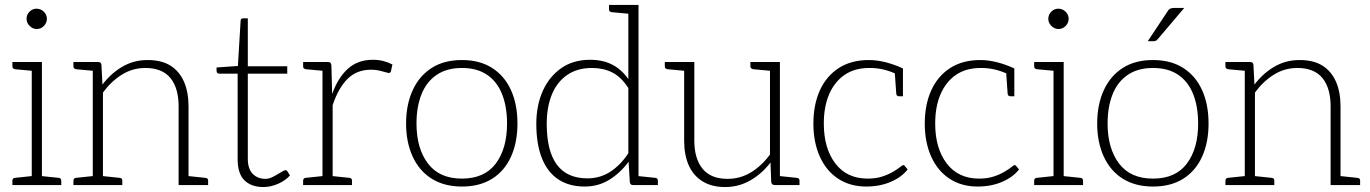

<svg xmlns="http://www.w3.org/2000/svg" viewBox="-20 -746 5521 774"><path d="M108 0V-496H149V0ZM30 0V-18Q30 -23 33 -26Q36 -29 40 -29L116 -37L121 0ZM136 0 140 -37 217 -29Q221 -29 224 -26Q227 -23 227 -18V0ZM121 -496 116 -460 40 -467Q36 -468 33 -470.5Q30 -473 30 -478V-496ZM128 -629Q112 -629 99.5 -641.5Q87 -654 87 -670Q87 -687 99 -699Q111 -711 127 -711Q144 -711 156.5 -699Q169 -687 169 -670Q169 -654 157 -641.5Q145 -629 128 -629Z M354 0V-496H376Q388 -496 389 -484L393 -405Q427 -450 473 -477Q519 -504 575 -504Q631 -504 667 -481.5Q703 -459 721.5 -417Q740 -375 740 -317V0H700V-317Q700 -391 667 -431.5Q634 -472 566 -472Q515 -472 472 -445.5Q429 -419 395 -373V0ZM276 0V-18Q276 -23 279 -26Q282 -29 286 -29L362 -37L367 0ZM382 0 386 -37 463 -29Q467 -29 470 -26Q473 -23 473 -18V0ZM727 0 732 -37 808 -29Q813 -29 816 -26Q819 -23 819 -18V0ZM367 -496 362 -460 286 -467Q282 -468 279 -470.5Q276 -473 276 -478V-496Z M1042 8Q993 8 965.5 -19Q938 -46 938 -104V-449H865Q859 -449 856 -452Q853 -455 853 -460V-474L939 -480L950 -662Q950 -672 960 -672H979V-479H1138V-449H979V-106Q979 -65 999 -45Q1019 -25 1050 -25Q1065 -25 1082 -34Q1099 -43 1112.5 -51.5Q1126 -60 1131 -60Q1135 -60 1138 -56L1149 -39Q1131 -18 1101 -5Q1071 8 1042 8Z M1280 0V-496H1301Q1309 -496 1312 -493Q1315 -490 1316 -482L1319 -367Q1342 -432 1382 -468.5Q1422 -505 1483 -505Q1506 -505 1525.5 -500Q1545 -495 1562 -486L1556 -459Q1555 -455 1552 -453Q1549 -451 1545 -452Q1537 -454 1517 -459.5Q1497 -465 1476 -465Q1418 -465 1381 -428Q1344 -391 1321 -322V0ZM1308 0 1312 -37 1389 -29Q1393 -29 1396 -26Q1399 -23 1399 -18V0ZM1202 0V-18Q1202 -23 1205 -26Q1208 -29 1212 -29L1288 -37L1293 0ZM1293 -496 1288 -460 1212 -467Q1208 -468 1205 -470.5Q1202 -473 1202 -478V-496Z M1842 -504Q1914 -504 1964 -472Q2014 -440 2040 -382.5Q2066 -325 2066 -248Q2066 -172 2040 -114.5Q2014 -57 1964 -25.5Q1914 6 1842 6Q1771 6 1720.5 -25.5Q1670 -57 1643.5 -115Q1617 -173 1617 -248Q1617 -324 1643.5 -382Q1670 -440 1720 -472Q1770 -504 1842 -504ZM1842 -26Q1933 -26 1978.5 -86.5Q2024 -147 2024 -248Q2024 -316 2004 -366.5Q1984 -417 1943.5 -444.5Q1903 -472 1842 -472Q1781 -472 1740 -444Q1699 -416 1679 -365.5Q1659 -315 1659 -248Q1659 -148 1705 -87Q1751 -26 1842 -26Z M2337 6Q2274 6 2230.5 -23Q2187 -52 2164.5 -108.5Q2142 -165 2142 -247Q2142 -320 2167.5 -378Q2193 -436 2241.5 -470.5Q2290 -505 2359 -505Q2410 -505 2448 -485.5Q2486 -466 2513 -427V-726H2554V0H2532Q2520 0 2519 -12L2514 -94Q2481 -49 2436.5 -21.5Q2392 6 2337 6ZM2348 -27Q2399 -27 2440 -53.5Q2481 -80 2513 -128V-391Q2484 -436 2448 -454Q2412 -472 2366 -472Q2307 -472 2266 -443.5Q2225 -415 2204.5 -364.5Q2184 -314 2184 -247Q2184 -137 2225 -82Q2266 -27 2348 -27ZM2526 -726 2521 -690 2445 -697Q2441 -698 2438 -700.5Q2435 -703 2435 -708V-726ZM2541 0 2545 -37 2622 -29Q2626 -29 2629 -26Q2632 -23 2632 -18V0Z M2903 8Q2849 8 2812 -15Q2775 -38 2756.5 -79.5Q2738 -121 2738 -179V-496H2779V-179Q2779 -107 2812 -66Q2845 -25 2913 -25Q2964 -25 3007 -51Q3050 -77 3084 -123V-496H3124V0H3103Q3091 0 3089 -12L3086 -91Q3053 -47 3006 -19.5Q2959 8 2903 8ZM3111 0 3116 -37 3192 -29Q3197 -29 3200 -26Q3203 -23 3203 -18V0ZM2751 -496 2746 -460 2670 -467Q2666 -468 2663 -470.5Q2660 -473 2660 -478V-496ZM3097 -496 3092 -460 3016 -467Q3012 -468 3008.5 -470.5Q3005 -473 3005 -478V-496Z M3472 6Q3407 6 3359 -25.5Q3311 -57 3285 -114.5Q3259 -172 3259 -248Q3259 -324 3285 -381.5Q3311 -439 3361 -471.5Q3411 -504 3483 -504Q3515 -504 3550.5 -495Q3586 -486 3620 -470V-446L3595 -447Q3569 -459 3542.5 -465.5Q3516 -472 3485 -472Q3425 -472 3384.5 -444Q3344 -416 3322.5 -366Q3301 -316 3301 -248Q3301 -148 3347.5 -87Q3394 -26 3478 -26Q3511 -26 3537 -34.5Q3563 -43 3583.5 -55.5Q3604 -68 3617 -79Q3620 -81 3623.5 -80Q3627 -79 3628 -76L3639 -63Q3615 -32 3571 -13Q3527 6 3472 6ZM3587 -455 3620 -446V-358H3603Q3598 -358 3595.5 -361.5Q3593 -365 3593 -369Z M3921 6Q3856 6 3808 -25.5Q3760 -57 3734 -114.5Q3708 -172 3708 -248Q3708 -324 3734 -381.5Q3760 -439 3810 -471.5Q3860 -504 3932 -504Q3964 -504 3999.5 -495Q4035 -486 4069 -470V-446L4044 -447Q4018 -459 3991.5 -465.5Q3965 -472 3934 -472Q3874 -472 3833.5 -444Q3793 -416 3771.5 -366Q3750 -316 3750 -248Q3750 -148 3796.5 -87Q3843 -26 3927 -26Q3960 -26 3986 -34.5Q4012 -43 4032.5 -55.5Q4053 -68 4066 -79Q4069 -81 4072.5 -80Q4076 -79 4077 -76L4088 -63Q4064 -32 4020 -13Q3976 6 3921 6ZM4036 -455 4069 -446V-358H4052Q4047 -358 4044.5 -361.5Q4042 -365 4042 -369Z M4227 0V-496H4268V0ZM4149 0V-18Q4149 -23 4152 -26Q4155 -29 4159 -29L4235 -37L4240 0ZM4255 0 4259 -37 4336 -29Q4340 -29 4343 -26Q4346 -23 4346 -18V0ZM4240 -496 4235 -460 4159 -467Q4155 -468 4152 -470.5Q4149 -473 4149 -478V-496ZM4247 -629Q4231 -629 4218.5 -641.5Q4206 -654 4206 -670Q4206 -687 4218 -699Q4230 -711 4246 -711Q4263 -711 4275.5 -699Q4288 -687 4288 -670Q4288 -654 4276 -641.5Q4264 -629 4247 -629Z M4628 -504Q4700 -504 4750 -472Q4800 -440 4826 -382.5Q4852 -325 4852 -248Q4852 -172 4826 -114.5Q4800 -57 4750 -25.5Q4700 6 4628 6Q4557 6 4506.5 -25.5Q4456 -57 4429.5 -115Q4403 -173 4403 -248Q4403 -324 4429.5 -382Q4456 -440 4506 -472Q4556 -504 4628 -504ZM4628 -26Q4719 -26 4764.5 -86.5Q4810 -147 4810 -248Q4810 -316 4790 -366.5Q4770 -417 4729.5 -444.5Q4689 -472 4628 -472Q4567 -472 4526 -444Q4485 -416 4465 -365.5Q4445 -315 4445 -248Q4445 -148 4491 -87Q4537 -26 4628 -26ZM4607 -580 4686 -699Q4691 -708 4697 -711Q4703 -714 4714 -714H4754L4647 -588Q4644 -584 4640 -582Q4636 -580 4631 -580Z M4998 0V-496H5020Q5032 -496 5033 -484L5037 -405Q5071 -450 5117 -477Q5163 -504 5219 -504Q5275 -504 5311 -481.5Q5347 -459 5365.5 -417Q5384 -375 5384 -317V0H5344V-317Q5344 -391 5311 -431.5Q5278 -472 5210 -472Q5159 -472 5116 -445.5Q5073 -419 5039 -373V0ZM4920 0V-18Q4920 -23 4923 -26Q4926 -29 4930 -29L5006 -37L5011 0ZM5026 0 5030 -37 5107 -29Q5111 -29 5114 -26Q5117 -23 5117 -18V0ZM5371 0 5376 -37 5452 -29Q5457 -29 5460 -26Q5463 -23 5463 -18V0ZM5011 -496 5006 -460 4930 -467Q4926 -468 4923 -470.5Q4920 -473 4920 -478V-496Z"/></svg>

Font: Aleo ExtraLight
Style: Regular
Weight: 250
Designer: Alessio Laiso
Foundry: Alessio Laiso
Version: Version 2.001;gftools[0.9.29]